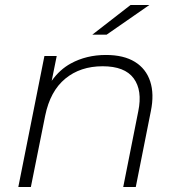

<svg xmlns="http://www.w3.org/2000/svg" viewBox="-20 -745 713 765"><path d="M402 -526Q473 -526 517.5 -498.5Q562 -471 578.5 -420.5Q595 -370 581 -302L521 0H471L531 -302Q548 -385 512.5 -433Q477 -481 389 -481Q300 -481 240 -431.5Q180 -382 160 -284L103 0H53L157 -522H206L186 -423Q218 -468 262 -492Q324 -526 402 -526ZM348 -607 500 -725H575L405 -607Z"/></svg>

Font: Montserrat Thin Light
Style: Italic
Weight: 300
Italic angle: -11.3°
Version: Version 9.000